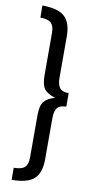

<svg xmlns="http://www.w3.org/2000/svg" viewBox="-105 -875 502 1050"><g transform="rotate(10 146.0 -350.0)"><path d="M202 -691V-462Q202 -422 216.5 -404.5Q231 -387 266 -387V-312Q231 -312 216.5 -294.5Q202 -277 202 -237V-8Q202 67 165.5 100.5Q129 134 41 134V67Q84 67 101.5 51Q119 35 119 -4V-240Q119 -292 137 -314.5Q155 -337 197 -349Q155 -361 137 -384Q119 -407 119 -460V-696Q119 -734 101.5 -750.5Q84 -767 42 -767L41 -834Q129 -834 165.5 -800Q202 -766 202 -691Z"/></g></svg>

Font: Fira Sans Condensed
Style: Regular
Weight: 400
Width: 3
Designer: bBox Type GmbH & Carrois Corporate GbR & Edenspiekermann AG
Foundry: bBox Type GmbH & Carrois Corporate GbR & Edenspiekermann AG
Version: Version 4.301